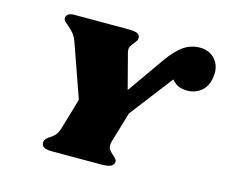

<svg xmlns="http://www.w3.org/2000/svg" viewBox="-96 -799 1090 929"><g transform="rotate(15 449.0 -335.0)"><path d="M898 -569Q898 -563 896 -547Q888 -499 858.5 -476Q829 -453 790 -453Q764 -453 746 -461Q728 -469 712 -488L547 -273L501 -118Q499 -112 499 -102Q499 -88 506 -78.5Q513 -69 526 -58Q537 -48 542 -41Q547 -34 544 -25Q540 -11 524.5 -5.5Q509 0 482 0H230Q204 0 191.5 -9.5Q179 -19 183 -36Q185 -45 190.5 -50.5Q196 -56 208 -64Q223 -73 233 -84.5Q243 -96 250 -118L296 -274L204 -536Q194 -565 180.5 -580.5Q167 -596 149 -611Q138 -619 133 -625Q128 -631 128 -639Q128 -651 138.5 -658.5Q149 -666 169 -666H436Q471 -666 484 -660Q497 -654 498 -639Q498 -630 494 -623.5Q490 -617 482 -608Q473 -596 468.5 -588.5Q464 -581 464 -570Q464 -567 466 -557L512 -381L639 -562Q680 -620 716.5 -645Q753 -670 798 -670Q842 -670 870 -641.5Q898 -613 898 -569Z"/></g></svg>

Font: Shrikhand
Style: Regular
Weight: 400
Italic angle: -14°
Designer: Jonny Pinhorn
Foundry: Jonny Pinhorn
Version: Version 1.001;PS 1.001;hotconv 1.0.88;makeotf.lib2.5.647800